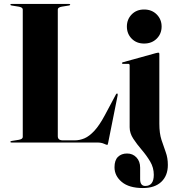

<svg xmlns="http://www.w3.org/2000/svg" viewBox="-20 -720 876 970"><path d="M327.5 -692 293 -686.5Q272 -683 272 -672V-32Q272 -11 297 -11H358Q382.5 -11 406.8 -21.2Q431 -31.5 456.8 -59.2Q482.5 -87 510 -138.5L566 -243.5Q569 -248.5 572 -247.5Q575.5 -246.5 574.5 -239L526.5 1Q525 8.5 524 10.2Q523 12 522 12Q518 12 504.8 6Q491.5 0 471 0H38Q32.5 0 32.5 -3.5Q32.5 -7 39.5 -8L74 -13.5Q95 -17 95 -28V-672Q95 -683 74 -686.5L39.5 -692Q32.5 -693 32.5 -696.5Q32.5 -700 38 -700H329Q334.5 -700 334.5 -696.5Q334.5 -693 327.5 -692ZM708 -500Q669.5 -500 645.2 -524.8Q621 -549.5 621 -586Q621 -622 645.2 -647Q669.5 -672 708 -672Q747 -672 771.8 -647Q796.5 -622 796.5 -586Q796.5 -549.5 771.8 -524.8Q747 -500 708 -500ZM785 -95Q785 -46.5 795.8 -13.5Q806.5 19.5 817.2 48.5Q828 77.5 828 113.5Q828 167.5 794.8 198.8Q761.5 230 702 230Q632 230 595.2 199.2Q558.5 168.5 558.5 125Q558.5 89.5 576 72.5Q593.5 55.5 622 55.5Q650.5 55.5 669.2 75.2Q688 95 688 127V185Q688 219.5 714 219.5Q757 219.5 757 163Q757 127 738.8 96.2Q720.5 65.5 696.2 37.2Q672 9 653.5 -19Q635 -47 635 -77V-390Q635 -397.5 627.5 -397.5H601.5Q596 -397.5 596 -401.5Q596 -404 601 -405.5L767 -451.5Q776 -454 779 -454Q785 -454 785 -447.5Z"/></svg>

Font: Fraunces 144pt S000
Style: Bold
Weight: 700
Version: Version 1.000; ttfautohint (v1.8.3)